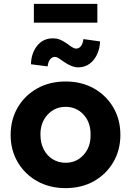

<svg xmlns="http://www.w3.org/2000/svg" viewBox="-20 -962 677 992"><path d="M319 10Q237 10 173 -25.5Q109 -61 72 -123.5Q35 -186 35 -265Q35 -345 72 -407.5Q109 -470 173 -505.5Q237 -541 319 -541Q401 -541 464.5 -505.5Q528 -470 565 -407.5Q602 -345 602 -265Q602 -186 565 -123.5Q528 -61 464.5 -25.5Q401 10 319 10ZM319 -121Q375 -121 412 -162Q449 -203 448 -265Q449 -329 412 -369.5Q375 -410 319 -410Q263 -410 225.5 -369Q188 -328 189 -265Q189 -224 205.5 -191Q222 -158 252 -139.5Q282 -121 319 -121ZM384 -614Q352 -614 311 -642Q292 -656 282 -662Q272 -668 264 -668Q250 -668 239.5 -656Q229 -644 226 -619L140 -630Q141 -686 171.5 -725Q202 -764 254 -764Q272 -764 288 -758Q304 -752 326 -737Q340 -726 352 -718.5Q364 -711 374 -711Q388 -711 398 -723.5Q408 -736 411 -760L497 -748Q496 -713 482 -682Q468 -651 443 -632.5Q418 -614 384 -614ZM155 -845V-942H483V-845Z"/></svg>

Font: Readex Pro bold
Style: Bold
Weight: 700
Designer: Bonnie Shaver-Troup, Thomas Jockin
Foundry: Lexend
Version: Version 1.200; ttfautohint (v1.8.3)